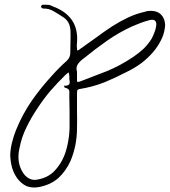

<svg xmlns="http://www.w3.org/2000/svg" viewBox="-20 -791 737 834"><path d="M49.8 -226.6Q77.1 -293.9 117.2 -352.5Q158.2 -411.1 207 -463.9Q221.7 -480.5 237.3 -496.1Q252.9 -511.7 269.5 -526.4Q276.4 -533.2 280.3 -540Q284.2 -547.9 285.2 -556.6Q285.2 -582 286.1 -607.4Q287.1 -632.8 286.1 -658.2Q285.2 -676.8 277.3 -692.4Q269.5 -707 253.9 -716.8Q233.4 -730.5 212.9 -742.2Q192.4 -754.9 167 -753.9Q164.1 -753.9 162.1 -756.8Q159.2 -758.8 157.2 -760.7Q158.2 -763.7 160.2 -766.6Q162.1 -770.5 165 -770.5Q168.9 -770.5 173.8 -770.5Q176.8 -770.5 179.7 -770.5Q186.5 -770.5 194.3 -769.5Q198.2 -768.6 202.1 -766.6Q206.1 -764.6 210.9 -762.7Q265.6 -742.2 292 -704.1Q319.3 -665 314.5 -605.5Q313.5 -599.6 313.5 -592.8Q314.5 -586.9 314.5 -581.1Q314.5 -578.1 314.5 -576.2Q315.4 -573.2 316.4 -571.3Q319.3 -572.3 321.3 -573.2Q323.2 -574.2 325.2 -576.2Q361.3 -601.6 396.5 -627Q431.6 -653.3 468.8 -677.7Q501 -698.2 536.1 -714.8Q571.3 -731.4 610.4 -740.2Q613.3 -741.2 617.2 -742.2Q620.1 -743.2 623 -743.2Q660.2 -747.1 679.7 -727.5Q696.3 -710.9 697.3 -682.6Q697.3 -676.8 696.3 -670.9Q692.4 -640.6 678.7 -615.2Q666 -589.8 646.5 -566.4Q622.1 -538.1 593.8 -516.6Q564.5 -495.1 530.3 -478.5Q481.4 -453.1 431.6 -432.6Q380.9 -413.1 326.2 -404.3Q316.4 -402.3 315.4 -397.5Q314.5 -391.6 314.5 -385.7Q314.5 -347.7 314.5 -309.6Q315.4 -271.5 314.5 -234.4Q314.5 -197.3 307.6 -162.1Q300.8 -127 287.1 -93.8Q266.6 -47.9 233.4 -17.6Q200.2 11.7 149.4 21.5Q138.7 23.4 128.9 23.4Q111.3 23.4 95.7 17.6Q72.3 6.8 54.7 -16.6Q39.1 -39.1 32.2 -63.5Q25.4 -88.9 24.4 -117.2Q25.4 -144.5 32.2 -171.9Q39.1 -200.2 49.8 -226.6ZM281.2 -458Q281.2 -462.9 280.3 -467.8Q279.3 -472.7 278.3 -476.6Q274.4 -473.6 271.5 -471.7Q267.6 -468.8 264.6 -465.8Q229.5 -431.6 198.2 -395.5Q167 -358.4 140.6 -317.4Q114.3 -278.3 93.8 -235.4Q73.2 -193.4 64.5 -146.5Q57.6 -117.2 61.5 -89.8Q65.4 -61.5 83 -36.1Q94.7 -20.5 110.4 -13.7Q126 -6.8 146.5 -11.7Q190.4 -20.5 216.8 -48.8Q244.1 -77.1 259.8 -116.2Q271.5 -147.5 276.4 -178.7Q282.2 -210 282.2 -242.2Q282.2 -274.4 282.2 -305.7Q281.2 -336.9 281.2 -368.2Q281.2 -380.9 281.2 -393.6Q281.2 -406.2 261.7 -410.2Q260.7 -410.2 259.8 -413.1Q258.8 -416 257.8 -418Q259.8 -418 260.7 -418.9Q262.7 -418.9 264.6 -418.9Q276.4 -418.9 280.3 -424.8Q284.2 -430.7 282.2 -441.4Q281.2 -443.4 281.2 -446.3Q281.2 -448.2 281.2 -452.1Q281.2 -453.1 281.2 -455.1Q281.2 -457 281.2 -458ZM314.5 -445.3Q313.5 -437.5 316.4 -435.5Q320.3 -434.6 326.2 -436.5Q385.7 -459 445.3 -482.4Q503.9 -506.8 557.6 -543Q581.1 -558.6 602.5 -578.1Q623 -597.7 638.7 -623Q645.5 -635.7 650.4 -649.4Q656.2 -663.1 658.2 -676.8Q661.1 -694.3 653.3 -701.2Q645.5 -708 627.9 -703.1Q609.4 -698.2 590.8 -691.4Q572.3 -684.6 554.7 -676.8Q497.1 -650.4 445.3 -614.3Q393.6 -578.1 344.7 -538.1Q328.1 -526.4 318.4 -512.7Q308.6 -498 314.5 -479.5Q314.5 -468.8 314.5 -460.9Q314.5 -452.1 314.5 -445.3Z"/></svg>

Font: Yuremane_body
Style: Regular
Weight: 400
Version: Version 1.0